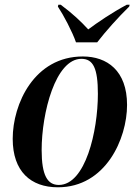

<svg xmlns="http://www.w3.org/2000/svg" viewBox="-20 -786 593 816"><path d="M303 -606H393C430 -654 481 -711 529 -758L531 -766H519C457 -733 395 -691 355 -661C326 -693 288 -729 238 -766H228L226 -758C250 -722 287 -652 303 -606ZM226 10C429 10 520 -196 520 -340C520 -486 435 -546 332 -546C126 -546 34 -345 34 -196C34 -57 111 10 226 10ZM230 0C182 0 157 -40 157 -148C157 -307 216 -536 326 -536C376 -536 396 -496 396 -387C396 -228 343 0 230 0Z"/></svg>

Font: Noto Serif Display SemiCondensed SemiBold
Style: Italic
Weight: 600
Width: 4
Italic angle: -12°
Designer: Monotype Design Team
Foundry: Monotype Imaging Inc.
Version: Version 2.009